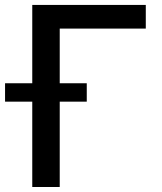

<svg xmlns="http://www.w3.org/2000/svg" viewBox="-49 -747 646 767"><path d="M79.9 -414.4V-727.3H533.4V-632.8H189.6V-414.4H297.6V-340.9H189.6V0H79.9V-340.9H-28.8V-414.4Z"/></svg>

Font: Cannonade Med
Style: Regular
Weight: 500
Designer: Rasmus Andersson
Foundry: rsms
Version: Version 3.012;git-f93a4a705